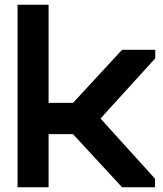

<svg xmlns="http://www.w3.org/2000/svg" viewBox="-20 -790 686 810"><path d="M54 0V-770H185V-356H288L495 -580H635V-544L404 -290L634 -36V0H495L288 -224H185V0Z"/></svg>

Font: Orbitron
Style: Bold
Weight: 700
Designer: Matt McInerney
Foundry: The League of Moveable Type
Version: Version 2.001